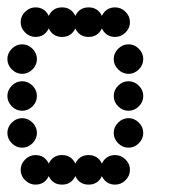

<svg xmlns="http://www.w3.org/2000/svg" viewBox="-20 -500 472 520"><path d="M76 -80Q101 -80 112 -57Q123 -80 148 -80Q173 -80 184 -57Q195 -80 220 -80Q245 -80 256 -57Q267 -80 292 -80Q308 -80 320 -68Q332 -56 332 -40Q332 -24 320 -12Q308 0 292 0Q267 0 256 -23Q245 0 220 0Q195 0 184 -23Q173 0 148 0Q123 0 112 -23Q101 0 76 0Q60 0 48 -12Q36 -24 36 -40Q36 -56 48 -68Q60 -80 76 -80ZM300 -112Q288 -124 288 -140Q288 -156 300 -168Q312 -180 328 -180Q344 -180 356 -168Q368 -156 368 -140Q368 -124 356 -112Q344 -100 328 -100Q312 -100 300 -112ZM12 -112Q0 -124 0 -140Q0 -156 12 -168Q24 -180 40 -180Q56 -180 68 -168Q80 -156 80 -140Q80 -124 68 -112Q56 -100 40 -100Q24 -100 12 -112ZM300 -212Q288 -224 288 -240Q288 -256 300 -268Q312 -280 328 -280Q344 -280 356 -268Q368 -256 368 -240Q368 -224 356 -212Q344 -200 328 -200Q312 -200 300 -212ZM12 -212Q0 -224 0 -240Q0 -256 12 -268Q24 -280 40 -280Q56 -280 68 -268Q80 -256 80 -240Q80 -224 68 -212Q56 -200 40 -200Q24 -200 12 -212ZM300 -312Q288 -324 288 -340Q288 -356 300 -368Q312 -380 328 -380Q344 -380 356 -368Q368 -356 368 -340Q368 -324 356 -312Q344 -300 328 -300Q312 -300 300 -312ZM12 -312Q0 -324 0 -340Q0 -356 12 -368Q24 -380 40 -380Q56 -380 68 -368Q80 -356 80 -340Q80 -324 68 -312Q56 -300 40 -300Q24 -300 12 -312ZM76 -480Q101 -480 112 -457Q123 -480 148 -480Q173 -480 184 -457Q195 -480 220 -480Q245 -480 256 -457Q267 -480 292 -480Q308 -480 320 -468Q332 -456 332 -440Q332 -424 320 -412Q308 -400 292 -400Q267 -400 256 -423Q245 -400 220 -400Q195 -400 184 -423Q173 -400 148 -400Q123 -400 112 -423Q101 -400 76 -400Q60 -400 48 -412Q36 -424 36 -440Q36 -456 48 -468Q60 -480 76 -480Z"/></svg>

Font: Dotrice Condensed
Style: Regular
Weight: 400
Width: 2
Monospace: yes
Designer: Paul Flo Williams
Foundry: His Deeds Are Dust
Version: Version 1.001